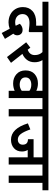

<svg xmlns="http://www.w3.org/2000/svg" viewBox="788 -1318 588 2252"><g transform="rotate(90 1082.0 -192.0)"><path d="M121 -163Q121 -124 147.5 -100Q174 -76 220 -76Q240 -76 258 -82L235 -130Q237 -133 245.5 -140.5Q254 -148 270 -155.5Q286 -163 306 -163Q337 -163 353.5 -144.5Q370 -126 370 -100Q370 -73 351 -54L412 44L343 82L293 -12Q256 2 219 2Q168 2 127 -19Q86 -40 62.5 -78.5Q39 -117 39 -167Q39 -237 86 -279.5Q133 -322 218 -322H257V-396H-24V-466H454V-396H333V-242L324 -235L297 -238Q251 -244 226 -244Q176 -244 148.5 -222.5Q121 -201 121 -163Z M661 -396Q686 -357 686 -304Q686 -250 658 -214Q630 -178 588 -161L693 -27L625 20L452 -205L515 -254L539 -223Q602 -245 602 -306Q602 -361 567 -396H406V-466H769V-396Z M1106 -396V0H1021V-70Q981 -52 935 -52Q870 -52 826 -91Q782 -130 782 -197Q782 -267 825.5 -305Q869 -343 935 -343Q981 -343 1021 -324V-396H721V-466H1195V-396ZM1021 -153V-243Q992 -265 949 -265Q912 -265 888 -248Q864 -231 864 -197Q864 -163 888 -146Q912 -129 949 -129Q989 -129 1021 -153Z M1321 -396V0H1236V-396H1147V-466H1408V-396Z M1886 -396V0H1801V-223H1715Q1733 -194 1733 -156Q1733 -96 1694 -61.5Q1655 -27 1595 -27Q1464 -27 1403 -225L1474 -254Q1501 -176 1528 -141.5Q1555 -107 1593 -107Q1620 -107 1636.5 -122.5Q1653 -138 1653 -164Q1653 -226 1589 -226V-292H1801V-396H1360V-466H1975V-396Z M2101 -396V0H2016V-396H1927V-466H2188V-396Z"/></g></svg>

Font: Cambay Devanagari
Style: Regular
Weight: 700
Designer: Pooja Saxena
Foundry: Pooja Saxena
Version: Version 1.095;PS 001.095;hotconv 1.0.70;makeotf.lib2.5.58329